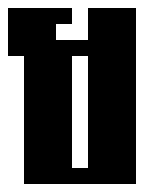

<svg xmlns="http://www.w3.org/2000/svg" viewBox="-20 -460 380 480"><path d="M0 -440H160V-400H120V-360H200V-440H320V0H40V-320H0ZM160 -320V-40H200V-320Z"/></svg>

Font: SOV_poster
Style: Bold
Weight: 700
Version: Version 1.00